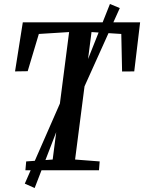

<svg xmlns="http://www.w3.org/2000/svg" viewBox="-20 -855 724 964"><path d="M107.5 0 111.5 -44.5 244.5 -54 327 -694 175 -684.5 119 -497.5 55.5 -496.5 94.5 -743H683.5L654 -496.5L593 -496L589 -684.5L439.5 -694L357 -54L480.5 -44.5L477 0ZM104.5 67 303.5 -387 364.5 -414 532 -835 581.5 -814.5 394 -398.5 332.5 -373.5 154 89Z"/></svg>

Font: Merriweather 20pt Medium
Style: Italic
Weight: 500
Italic angle: -7.8°
Version: Version 2.101